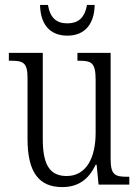

<svg xmlns="http://www.w3.org/2000/svg" viewBox="-20 -751 566 781"><path d="M254 -606C329 -606 364 -658 365 -731H334C324 -676 296 -656 254 -656C211 -656 184 -677 175 -731H143C144 -657 179 -606 254 -606ZM233 10C296 10 340 -19 369 -81H373L381 0H506V-32H499C449 -32 430 -38 430 -104V-536H295V-504H300C352 -504 369 -497 369 -426V-210C369 -111 332 -35 251 -35C178 -35 154 -88 154 -186V-536H16V-504H23C74 -504 92 -497 92 -434V-185C92 -47 141 10 233 10Z"/></svg>

Font: Noto Serif Georgian Condensed Light
Style: Regular
Weight: 300
Width: 3
Designer: Monotype Design Team, Akaki Razmadze
Foundry: Google LLC
Version: Version 2.003